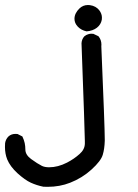

<svg xmlns="http://www.w3.org/2000/svg" viewBox="-23 -490 543 758"><path d="M377 -307.6Q390.6 12.7 390.6 60.1Q390.6 63.5 390.6 65.9Q389.6 98.1 382.8 120.6Q376 145 338.4 179.2Q301.3 212.9 253.9 231.4Q212.9 247.6 164.6 247.6Q150.9 247.6 147.9 247.1Q121.6 241.7 98.6 231.2Q75.7 220.7 46.4 194.3Q17.1 167.5 5.4 139.2Q-3.4 116.7 -3.4 90.3Q-3.4 83 -2.9 75.2Q-0.5 59.6 10.3 48.8Q21.5 38.6 38.1 38.6Q41.5 38.6 46.4 39.1L65.4 48.8Q71.8 62.5 74.5 74.7Q77.1 86.9 77.1 100.1Q77.1 121.1 99.6 137.7Q125 156.2 142.6 165Q153.8 170.4 170.9 170.4Q205.6 170.4 241.7 151.9Q270 137.2 291.5 117.7Q311.5 100.1 312 77.1Q312 76.2 312 66.9Q312 38.1 298.8 -319.3Q299.8 -335.4 310.1 -346.7Q317.4 -352.5 324.7 -354.7Q332 -356.9 336.7 -356.9Q341.3 -356.9 345.7 -356.4L365.2 -347.2L366.7 -345.7Q377.4 -332 377.4 -313.5Q377.4 -310.5 377 -307.6ZM271 -415.5Q271 -437.5 290.5 -456.5Q304.7 -470.2 324.2 -470.2Q328.1 -470.2 332 -469.7Q356 -466.3 369.1 -449.2Q379.4 -435.5 379.4 -420.4Q379.4 -416.5 378.9 -412.1Q375.5 -393.1 359.6 -380.6Q343.8 -368.2 318.8 -366.2Q297.9 -370.6 284.4 -384.5Q271 -398.4 271 -415.5Z"/></svg>

Font: Bakudai
Style: Bold
Weight: 700
Version: Version 1.48